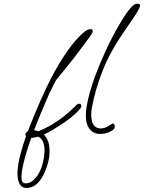

<svg xmlns="http://www.w3.org/2000/svg" viewBox="-131 -841 1013 1228"><g transform="rotate(-5 376.0 -226.5)"><path d="M-3 330Q-35 330 -48.5 308.5Q-62 287 -62 251Q-62 169 15 -2Q11 -6 11 -12Q11 -22 29 -32Q82 -139 127.5 -221.5Q173 -304 210 -362Q334 -552 433 -625Q446 -635 458 -641Q470 -647 482 -647Q498 -647 498 -634Q498 -627 492.5 -619.5Q487 -612 474 -596Q459 -579 439 -556.5Q419 -534 397.5 -510Q376 -486 358 -466.5Q340 -447 329 -436L237 -341L205 -290Q192 -270 173.5 -235.5Q155 -201 130 -154Q120 -135 104.5 -105Q89 -75 69 -34Q77 -33 83.5 -30.5Q90 -28 96 -25Q233 -67 355 -173Q362 -178 367 -178Q384 -178 384 -163Q384 -159 381.5 -155Q379 -151 376 -147Q361 -131 333 -110Q305 -89 263 -65Q227 -45 193.5 -28.5Q160 -12 129 -1Q157 33 157 86Q157 159 114 238Q64 330 -3 330ZM-9 300Q20 300 46.5 276Q73 252 92 214Q106 187 115.5 149.5Q125 112 125 84Q125 28 91 9Q78 11 67 12.5Q56 14 46 13V14Q-38 201 -38 270Q-38 285 -30 292.5Q-22 300 -9 300ZM501 27Q455 27 430.5 -1.5Q406 -30 406 -77Q406 -111 418 -159Q439 -240 489 -347Q528 -428 573 -506.5Q618 -585 672 -661Q758 -783 792 -783Q814 -783 814 -771Q814 -754 758 -686L688 -601Q597 -491 539.5 -376Q482 -261 450 -146Q441 -113 441 -84Q441 -8 503 -8Q525 -8 548 -21Q571 -33 573 -33Q585 -33 585 -16Q585 -1 574 7Q540 27 501 27Z"/></g></svg>

Font: Oooh Baby
Style: Regular
Weight: 400
Designer: Robert E. Leuschke
Foundry: Robert E. Leuschke
Version: Version 1.011; ttfautohint (v1.8.3)